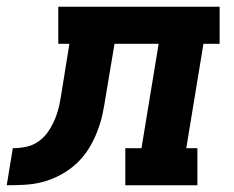

<svg xmlns="http://www.w3.org/2000/svg" viewBox="-76 -550 696 570"><path d="M-56 0 -38 -110Q-18 -110 3 -114.5Q24 -119 41.5 -132.5Q59 -146 70.5 -164.5Q82 -183 89.5 -202.5Q97 -222 101 -242.5Q105 -263 108 -283L130 -420H97V-530H576V-420H528L477 -110H510V0H296V-110H344L395 -420H264L238 -265Q234 -238 228.5 -212Q223 -186 212.5 -159Q202 -132 187 -108Q172 -84 151 -64.5Q130 -45 104 -31Q78 -17 51.5 -10Q25 -3 -2 -1.5Q-29 0 -56 0Z"/></svg>

Font: Iosevka Slab XBdExObl
Style: Regular
Weight: 800
Width: 7
Italic angle: -9°
Monospace: yes
Designer: Belleve Invis
Foundry: Belleve Invis
Version: Version 11.1.0; ttfautohint (v1.8.3)